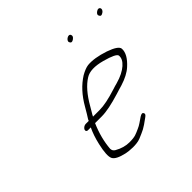

<svg xmlns="http://www.w3.org/2000/svg" viewBox="-151 -802 952 952"><g transform="rotate(-45 325.0 -325.5)"><path d="M626.7 -619C616.5 -612 613.3 -605 617.1 -598C620.9 -591 625.3 -586 639.1 -595C660.6 -609 647.5 -634 626.7 -619ZM420.2 -608C424 -601 428.4 -596 442.3 -605C452.5 -612 456 -620 451.6 -628C443.6 -644 411.7 -622 420.2 -608ZM242.5 -264C248.9 -278 257.1 -288 269 -310C298.5 -362 329.8 -398 363.5 -419C388.5 -435 425.9 -436 473.7 -423C521.6 -410 545.8 -398 547.4 -387C549 -370 540.9 -354 522.9 -338C504.8 -322 478.4 -308 442.2 -298C434.6 -296 422.6 -293 408.1 -288C358 -272 318.5 -264 288.5 -264ZM167.7 -249C164.2 -241 168 -234 176 -234H197C185.4 -210 175.2 -181 167.5 -147C156.9 -101 155.1 -70 162.4 -55C169.6 -40 192.2 -29 227.6 -21C250.1 -16 298.8 -12 327.6 -24C369.3 -42 374.3 -42 422.7 -78C432.9 -85 436.8 -91 433 -98C429.2 -105 422.2 -105 409.7 -97C389.6 -84 375.8 -72 356.2 -64C330.8 -53 321.5 -46 280.5 -46C255.5 -46 229.8 -53 203.5 -68C195.1 -73 190.3 -80 189.8 -91C193.3 -137 205.5 -185 227 -234H274C306 -234 349.8 -243 405.2 -260C419.8 -265 435.1 -269 451.6 -274C487.1 -285 515.9 -300 535.5 -318C567.7 -347 583.6 -375 581.8 -401C580.5 -416 559 -430 519.4 -444C474.1 -459 437 -465 406.1 -462C391.4 -460 374.2 -453 354.8 -442C313.5 -416 278.5 -378 249.4 -327C234.2 -301 223.5 -283 216 -272L212.5 -264H190.5C182.5 -264 171.3 -257 167.7 -249Z"/></g></svg>

Font: MewTooHand
Style: UltIta
Weight: 400
Designer: Mew Too, Robert Jablonski
Version: Version 0.77